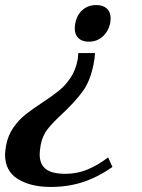

<svg xmlns="http://www.w3.org/2000/svg" viewBox="-61 -522 562 760"><path d="M235 -409Q235 -422 237 -429Q243 -463 265.5 -482.5Q288 -502 320 -502Q347 -502 362 -488Q377 -474 377 -448Q377 -443 375 -429Q367 -396 344.5 -376.5Q322 -357 291 -357Q264 -357 249.5 -371Q235 -385 235 -409ZM-41 90Q-41 80 -37 54Q-29 13 -8 -17Q13 -47 38.5 -67.5Q64 -88 105 -115Q146 -142 171.5 -162.5Q197 -183 217.5 -213Q238 -243 246 -284Q247 -287 249 -312H315Q314 -288 309 -266Q296 -201 266.5 -160.5Q237 -120 187 -73Q148 -37 127.5 -11Q107 15 100 52Q96 78 96 89Q96 127 119.5 146.5Q143 166 199 166Q243 166 284 149.5Q325 133 367 101L384 139Q327 179 268 198.5Q209 218 140 218Q60 218 9.5 186.5Q-41 155 -41 90Z"/></svg>

Font: Trirong
Style: Bold Italic
Weight: 700
Italic angle: -12°
Designer: Katatrad Team
Foundry: CadsonDemak
Version: Version 1.001